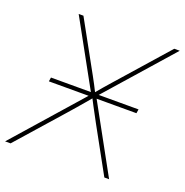

<svg xmlns="http://www.w3.org/2000/svg" viewBox="-147 -846 928 964"><g transform="rotate(20 317.0 -364.0)"><path d="M86.4 -358.4 89.8 -379.9H557.6L554.2 -358.4ZM-17.1 0 315.4 -377.4 313 -361.8 111.3 -727.5H136.7L262.2 -500Q273.4 -480 284.2 -460.2Q294.9 -440.4 305.7 -420.2Q316.4 -399.9 326.7 -378.9H316.4Q334 -399.9 351.3 -420.2Q368.7 -440.4 386.2 -460.2Q403.8 -480 421.4 -500L622.1 -727.5H651.4L328.1 -360.8L331.1 -377.4L538.6 0H513.2L379.9 -242.2Q369.6 -261.7 359.1 -281Q348.6 -300.3 338.1 -320.1Q327.6 -339.8 317.4 -359.9H327.1Q310.1 -339.8 293.5 -320.1Q276.9 -300.3 260 -281Q243.2 -261.7 226.1 -242.2L12.2 0Z"/></g></svg>

Font: Inter 18pt Thin
Style: Italic
Weight: 250
Italic angle: -9.3988°
Version: Version 4.001;git-66647c0bb